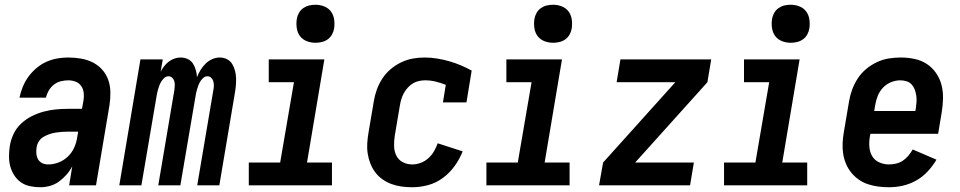

<svg xmlns="http://www.w3.org/2000/svg" viewBox="-20 -780 4040 808"><path d="M149 8Q128 8 106.5 3.5Q85 -1 68.5 -12.5Q52 -24 40.5 -41.5Q29 -59 23.5 -79Q18 -99 18 -121Q18 -143 21 -164Q25 -190 36.5 -215Q48 -240 68 -259Q88 -278 112.5 -290.5Q137 -303 163 -310Q189 -317 214.5 -319.5Q240 -322 266 -322H325L331 -355Q334 -371 332.5 -387.5Q331 -404 322.5 -417Q314 -430 299 -436Q284 -442 267 -442Q252 -442 236 -438Q220 -434 207 -424Q194 -414 185.5 -399.5Q177 -385 173 -369H62Q67 -393 76 -415Q85 -437 99.5 -457Q114 -477 133.5 -493.5Q153 -510 175.5 -520Q198 -530 221 -534Q244 -538 267 -538Q294 -538 320.5 -533.5Q347 -529 370 -517.5Q393 -506 410 -487Q427 -468 435.5 -444Q444 -420 444.5 -393Q445 -366 441 -339L384 0H271L284 -80Q274 -61 259.5 -44.5Q245 -28 227.5 -15.5Q210 -3 189.5 2.5Q169 8 149 8ZM183 -88Q205 -88 227 -96.5Q249 -105 266 -121.5Q283 -138 292.5 -159.5Q302 -181 305 -203L309 -226H266Q253 -226 240 -225Q227 -224 214 -222Q201 -220 188 -215.5Q175 -211 163 -204Q151 -197 143.5 -185Q136 -173 134 -160Q132 -147 133 -134Q134 -121 140 -110Q146 -99 157.5 -93.5Q169 -88 183 -88Z M482 0 571 -530H665L656 -478Q662 -490 670.5 -501Q679 -512 690 -520.5Q701 -529 714 -533.5Q727 -538 740 -538Q756 -538 770 -531.5Q784 -525 792 -512.5Q800 -500 804 -485.5Q808 -471 809 -455Q815 -471 824 -485.5Q833 -500 845 -512Q857 -524 873 -531Q889 -538 904 -538Q921 -538 935 -531Q949 -524 957 -511Q965 -498 969 -482.5Q973 -467 973.5 -451Q974 -435 972.5 -419Q971 -403 968 -386L903 0H810L878 -402Q880 -411 880 -420.5Q880 -430 877.5 -438.5Q875 -447 868.5 -453Q862 -459 853 -459Q844 -459 836.5 -453Q829 -447 824 -439Q819 -431 815.5 -422.5Q812 -414 809.5 -405Q807 -396 805 -387.5Q803 -379 802 -370L739 0H646L714 -402Q715 -411 715.5 -420.5Q716 -430 713.5 -438.5Q711 -447 704.5 -453Q698 -459 689 -459Q680 -459 672.5 -453Q665 -447 660 -439Q655 -431 651.5 -422.5Q648 -414 645.5 -405Q643 -396 641 -387.5Q639 -379 638 -370L575 0Z M1027 0V-96H1159L1217 -434H1111V-530H1345L1272 -96H1377V0ZM1308 -600Q1288 -600 1270.5 -607Q1253 -614 1242.5 -628Q1232 -642 1229 -661Q1226 -680 1229 -700Q1231 -713 1238 -725.5Q1245 -738 1256.5 -746Q1268 -754 1281 -757Q1294 -760 1308 -760Q1327 -760 1344.5 -753Q1362 -746 1372.5 -732Q1383 -718 1386 -699Q1389 -680 1386 -660Q1384 -647 1377 -634.5Q1370 -622 1358.5 -614Q1347 -606 1333.5 -603Q1320 -600 1308 -600Z M1715 8Q1692 8 1670 5Q1648 2 1627.5 -5.5Q1607 -13 1589.5 -25.5Q1572 -38 1559.5 -54.5Q1547 -71 1539 -91Q1531 -111 1527.5 -133Q1524 -155 1525.5 -177.5Q1527 -200 1531 -223L1553 -353Q1557 -378 1565.5 -402Q1574 -426 1588.5 -448.5Q1603 -471 1623.5 -488.5Q1644 -506 1668 -517.5Q1692 -529 1717 -533.5Q1742 -538 1767 -538Q1794 -538 1820.5 -533.5Q1847 -529 1871.5 -522Q1896 -515 1919.5 -505Q1943 -495 1965 -483L1943 -349H1844L1856 -423Q1836 -431 1814 -436.5Q1792 -442 1769 -442Q1756 -442 1742.5 -439Q1729 -436 1717.5 -429Q1706 -422 1696 -411Q1686 -400 1679.5 -388Q1673 -376 1669 -363Q1665 -350 1663 -337L1641 -207Q1638 -186 1638.5 -164.5Q1639 -143 1648 -125Q1657 -107 1675 -97.5Q1693 -88 1715 -88Q1732 -88 1750 -94.5Q1768 -101 1782.5 -114Q1797 -127 1806.5 -143.5Q1816 -160 1822 -177L1927 -143Q1914 -110 1893 -81Q1872 -52 1843.5 -31Q1815 -10 1781.5 -1Q1748 8 1715 8Z M2027 0V-96H2159L2217 -434H2111V-530H2345L2272 -96H2377V0ZM2308 -600Q2288 -600 2270.5 -607Q2253 -614 2242.5 -628Q2232 -642 2229 -661Q2226 -680 2229 -700Q2231 -713 2238 -725.5Q2245 -738 2256.5 -746Q2268 -754 2281 -757Q2294 -760 2308 -760Q2327 -760 2344.5 -753Q2362 -746 2372.5 -732Q2383 -718 2386 -699Q2389 -680 2386 -660Q2384 -647 2377 -634.5Q2370 -622 2358.5 -614Q2347 -606 2333.5 -603Q2320 -600 2308 -600Z M2501 0 2518 -96 2822 -434H2575L2591 -530H2973L2957 -434L2653 -96H2900L2884 0Z M3027 0V-96H3159L3217 -434H3111V-530H3345L3272 -96H3377V0ZM3308 -600Q3288 -600 3270.5 -607Q3253 -614 3242.5 -628Q3232 -642 3229 -661Q3226 -680 3229 -700Q3231 -713 3238 -725.5Q3245 -738 3256.5 -746Q3268 -754 3281 -757Q3294 -760 3308 -760Q3327 -760 3344.5 -753Q3362 -746 3372.5 -732Q3383 -718 3386 -699Q3389 -680 3386 -660Q3384 -647 3377 -634.5Q3370 -622 3358.5 -614Q3347 -606 3333.5 -603Q3320 -600 3308 -600Z M3721 8Q3698 8 3675.5 5Q3653 2 3632 -5Q3611 -12 3593.5 -24.5Q3576 -37 3562.5 -53.5Q3549 -70 3540.5 -90Q3532 -110 3528.5 -132Q3525 -154 3526 -177Q3527 -200 3531 -223L3553 -353Q3557 -378 3566 -402.5Q3575 -427 3589.5 -449.5Q3604 -472 3625 -489.5Q3646 -507 3670.5 -518.5Q3695 -530 3720.5 -534Q3746 -538 3771 -538Q3800 -538 3828.5 -532Q3857 -526 3880 -511Q3903 -496 3919 -473Q3935 -450 3942 -423Q3949 -396 3948.5 -366.5Q3948 -337 3943 -307L3928 -217H3643L3641 -207Q3637 -185 3638.5 -163Q3640 -141 3650 -123.5Q3660 -106 3679.5 -97Q3699 -88 3721 -88Q3736 -88 3751 -91.5Q3766 -95 3779 -103.5Q3792 -112 3802.5 -124.5Q3813 -137 3821 -151L3921 -108Q3905 -81 3883.5 -58Q3862 -35 3835 -20Q3808 -5 3779 1.5Q3750 8 3721 8ZM3659 -313H3832L3834 -323Q3836 -337 3837 -350.5Q3838 -364 3836 -377.5Q3834 -391 3829.5 -403Q3825 -415 3816.5 -424.5Q3808 -434 3795 -438Q3782 -442 3769 -442Q3749 -442 3729.5 -434Q3710 -426 3695.5 -410.5Q3681 -395 3673.5 -375.5Q3666 -356 3663 -337Z"/></svg>

Font: iosevka_custom_sans_ss08
Style: Bold Italic
Weight: 700
Italic angle: -10°
Designer: Belleve Invis
Foundry: Belleve Invis
Version: Version 10.3.0; ttfautohint (v1.8.3)